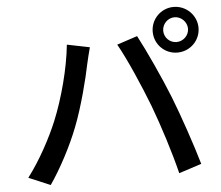

<svg xmlns="http://www.w3.org/2000/svg" viewBox="-56 -886 1112 964"><g transform="rotate(-5 500.0 -403.5)"><path d="M791 -707C791 -741 819 -770 853 -770C887 -770 916 -741 916 -707C916 -673 887 -645 853 -645C819 -645 791 -673 791 -707ZM738 -707C738 -643 789 -592 853 -592C917 -592 969 -643 969 -707C969 -770 917 -822 853 -822C789 -822 738 -770 738 -707ZM207 -305C172 -220 115 -114 52 -31L161 15C215 -63 272 -171 308 -264C347 -363 383 -506 396 -572C401 -594 410 -632 417 -657L303 -680C291 -560 251 -412 207 -305ZM700 -336C740 -229 782 -97 809 12L923 -25C896 -119 843 -275 805 -371C765 -472 698 -617 658 -692L555 -658C598 -583 660 -440 700 -336Z"/></g></svg>

Font: Source Han Sans KR Medium
Style: Regular
Weight: 500
Designer: Ryoko NISHIZUKA (kana & ideographs); Paul D. Hunt (Latin, Greek & Cyrillic); Wenlong ZHANG (bopomofo); Sandoll Communica
Foundry: Adobe Systems Incorporated
Version: Version 1.001;PS 1.001;hotconv 1.0.78;makeotf.lib2.5.61930